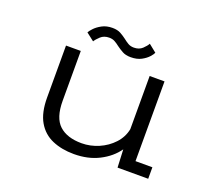

<svg xmlns="http://www.w3.org/2000/svg" viewBox="-115 -823 1106 989"><g transform="rotate(20 437.5 -328.5)"><path d="M377.5 11.5Q310.5 11.5 258.8 -10.8Q207 -33 178 -82.8Q149 -132.5 149 -215.5V-500H230V-227Q230 -133.5 273 -94Q316 -54.5 395.5 -54.5Q443.5 -54.5 488.8 -74Q534 -93.5 566.2 -128.2Q598.5 -163 607.5 -208.5V-500H689V-63H781.5V0H613.5L609 -98.5Q574.5 -49.5 514.8 -19Q455 11.5 377.5 11.5ZM482 -557.5Q454 -557.5 435.8 -567.8Q417.5 -578 402 -589.5Q389.5 -599.5 376.2 -607Q363 -614.5 345 -614.5Q316.5 -614.5 298.5 -598Q280.5 -581.5 272.5 -568L229.5 -601.5Q233 -609.5 247.5 -625.2Q262 -641 286.2 -654.2Q310.5 -667.5 343.5 -667.5Q371 -667.5 389 -657.5Q407 -647.5 422 -636Q435 -625.5 448.5 -617.5Q462 -609.5 480.5 -609.5Q509 -609.5 526.8 -626.2Q544.5 -643 551.5 -656.5L594 -622.5Q591 -614 577.2 -598.5Q563.5 -583 539.8 -570.2Q516 -557.5 482 -557.5Z"/></g></svg>

Font: Trispace SemiExpanded Light
Style: Regular
Weight: 300
Width: 6
Designer: Tyler Finck
Foundry: Etcetera Type Company
Version: Version 1.210; ttfautohint (v1.8.3)